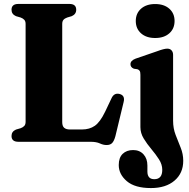

<svg xmlns="http://www.w3.org/2000/svg" viewBox="-20 -720 961 975"><path d="M344.5 -638 321 -631Q308.5 -626.5 302.2 -619.2Q296 -612 296 -598.5V-100Q296 -79.5 306 -71Q316 -62.5 335 -62.5H396.5Q434.5 -62.5 461.5 -81.2Q488.5 -100 514 -153L546 -220.5Q559 -249.5 586.5 -243Q617 -235.5 607.5 -200.5L566 -28.5Q559.5 -4.5 549.8 6Q540 16.5 521.5 16.5Q504.5 16.5 486.8 8.2Q469 0 439.5 0H73.5Q38.5 0 38.5 -29.5Q38.5 -52 61 -62L85 -69Q97 -73.5 103.5 -80.8Q110 -88 110 -101.5V-598.5Q110 -612 103.5 -619.2Q97 -626.5 85 -631L61 -638Q38.5 -648 38.5 -670.5Q38.5 -700 73.5 -700H332.5Q367 -700 367 -670.5Q367 -648 344.5 -638ZM768 -527Q723 -527 696.2 -550.8Q669.5 -574.5 669.5 -613.5Q669.5 -652 696.2 -675.8Q723 -699.5 768 -699.5Q813 -699.5 839.8 -675.8Q866.5 -652 866.5 -613.5Q866.5 -574.5 839.8 -550.8Q813 -527 768 -527ZM859 -107Q859 -68 871.8 -35Q884.5 -2 897.5 30Q910.5 62 910.5 96.5Q910.5 159.5 866.2 197.2Q822 235 746.5 235Q665 235 624 200Q583 165 583 118Q583 80.5 603 61.2Q623 42 656 42Q689 42 708.8 63.8Q728.5 85.5 728.5 120.5V151Q728.5 190 763.5 190Q804 190 804 142.5Q804 115 787.2 89Q770.5 63 748.5 37Q726.5 11 709.8 -16.5Q693 -44 693 -74.5V-340Q693 -354.5 689.2 -360.2Q685.5 -366 677.5 -368.5L660 -371Q642.5 -378 642.5 -394Q642.5 -412 668 -422L778.5 -460Q813 -473 829.5 -473Q843.5 -473 851.2 -464.2Q859 -455.5 859 -441.5Z"/></svg>

Font: Fraunces 72pt Soft
Style: Bold
Weight: 700
Version: Version 1.000;[b76b70a41]